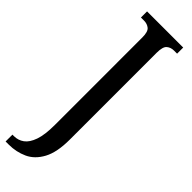

<svg xmlns="http://www.w3.org/2000/svg" viewBox="-328 -714 954 954"><g transform="rotate(45 148.5 -237.0)"><path d="M-9 240V192H2Q31 192 54.5 175Q78 158 92 118Q106 78 106 9V-606Q106 -646 90.5 -658.5Q75 -671 53 -671H31V-714H285V-671H263Q241 -671 225.5 -658Q210 -645 210 -602V8Q210 97 182.5 148Q155 199 110 219.5Q65 240 13 240Z"/></g></svg>

Font: Noto Serif Myanmar ExtraCondensed Medium
Style: Regular
Weight: 500
Width: 2
Designer: Ben Mitchell and the Monotype Design Team
Foundry: Monotype Imaging Inc.
Version: Version 2.106; ttfautohint (v1.8.4.7-5d5b)